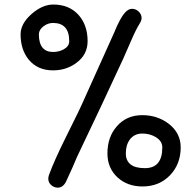

<svg xmlns="http://www.w3.org/2000/svg" viewBox="-20 -822 860 856"><path d="M216.3 -508.3Q147.9 -508.3 108.4 -555.7Q71.8 -600.1 71.8 -668.9Q71.8 -716.8 121.6 -760.3Q169.4 -801.8 217.8 -801.8Q288.6 -801.8 330.6 -754.9Q370.6 -709.5 370.6 -638.2Q370.6 -578.6 320.8 -542Q276.4 -508.3 216.3 -508.3ZM602.5 -716.8Q584.5 -687.5 564 -639.2L529.3 -560.1L432.6 -352.5L323.2 -122.1Q308.1 -84.5 273.9 -11.2Q260.3 14.6 237.3 14.6Q221.2 14.6 208.3 3.2Q195.3 -8.3 195.3 -25.4Q195.3 -32.7 198.2 -41.5Q222.2 -107.4 275.4 -213.9Q338.4 -339.4 357.4 -384.3L489.3 -677.2Q515.6 -742.2 537.6 -766.1Q552.7 -782.7 568.8 -782.7Q585.4 -782.7 598.4 -770.3Q611.3 -757.8 611.3 -741.2Q611.3 -730.5 602.5 -716.8ZM615.2 9.3Q548.8 9.3 504.9 -30.3Q459 -71.8 459 -138.2Q459 -210.4 500 -257.8Q543 -308.6 614.3 -308.6Q680.7 -308.6 730.5 -271.5Q785.6 -230 785.6 -165Q785.6 -90.3 737.8 -40.5Q689.9 9.3 615.2 9.3ZM216.3 -719.7Q193.8 -719.7 174.3 -705.1Q153.3 -689 153.3 -668.9Q153.3 -629.9 169.2 -610.1Q185.1 -590.3 216.3 -590.3Q242.7 -590.3 264.2 -602.1Q288.6 -615.7 288.6 -638.2Q288.6 -679.2 270.5 -699.5Q252.4 -719.7 216.3 -719.7ZM614.3 -226.6Q579.1 -226.6 559.1 -200.2Q541 -175.8 541 -138.2Q541 -105.5 562.3 -88.9Q583.5 -72.3 626 -72.3Q665 -72.3 684.3 -95.5Q703.6 -118.7 703.6 -165Q703.6 -193.4 673.3 -211.4Q647 -226.6 614.3 -226.6Z"/></svg>

Font: TUNJUNG BIRU
Style: Regular
Weight: 400
Designer: R.S. Wihananto
Foundry: R.S. Wihananto
Version: Version 2.0.1